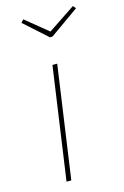

<svg xmlns="http://www.w3.org/2000/svg" viewBox="-116 -802 554 856"><g transform="rotate(-15 161.0 -374.5)"><path d="M103 0H81L155 -519H177ZM322 -736 188 -641H176L70 -736L82 -749L185 -665L311 -749Z"/></g></svg>

Font: FiraGO Thin
Style: Italic
Weight: 100
Italic angle: -8°
Designer: bBox Type GmbH
Foundry: bBox Type GmbH
Version: Version 1.001